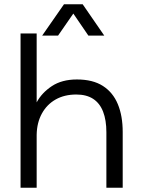

<svg xmlns="http://www.w3.org/2000/svg" viewBox="-20 -886 663 906"><path d="M153 0H77V-728H153V-403Q177 -448 224.5 -479.5Q272 -511 343 -511Q418 -511 465.5 -480.5Q513 -450 536 -394.5Q559 -339 559 -263V0H482V-262Q482 -319 466.5 -359Q451 -399 419.5 -419.5Q388 -440 340 -440Q284 -440 242.5 -416.5Q201 -393 177.5 -350Q154 -307 153 -250ZM370 -866 472 -718H397L326 -822L254 -718H179L282 -866Z"/></svg>

Font: Nata Sans
Style: Regular
Weight: 400
Designer: Daniel Uzquiano Cruz
Version: Version 1.001